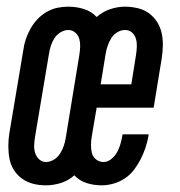

<svg xmlns="http://www.w3.org/2000/svg" viewBox="-20 -548 540 576"><path d="M118 8Q98 8 80 3.5Q62 -1 47 -11.5Q32 -22 22 -37.5Q12 -53 8.5 -71.5Q5 -90 5 -109.5Q5 -129 8 -148L50 -398Q52 -414 57.5 -430.5Q63 -447 71.5 -462Q80 -477 92 -490Q104 -503 119.5 -512Q135 -521 151.5 -524.5Q168 -528 185 -528Q209 -528 231.5 -521Q254 -514 270 -497Q288 -513 310.5 -520.5Q333 -528 355 -528Q374 -528 393 -523.5Q412 -519 426.5 -508.5Q441 -498 451 -482.5Q461 -467 465 -448.5Q469 -430 468.5 -410.5Q468 -391 465 -372L441 -225H270L255 -137Q253 -124 253 -111.5Q253 -99 256 -88Q259 -77 268.5 -69.5Q278 -62 291 -62Q303 -62 314 -71Q325 -80 331.5 -92Q338 -104 341.5 -116.5Q345 -129 347 -141L348 -145H426L425 -138Q422 -121 416 -103.5Q410 -86 401.5 -69.5Q393 -53 381.5 -38Q370 -23 354 -12.5Q338 -2 320 3Q302 8 285 8Q261 8 239.5 1Q218 -6 203 -22Q185 -6 162.5 1Q140 8 118 8ZM282 -295H374L388 -383Q390 -396 390.5 -408Q391 -420 388 -431Q385 -442 376.5 -450Q368 -458 355 -458Q343 -458 331.5 -451Q320 -444 313.5 -433Q307 -422 303 -410.5Q299 -399 297 -387ZM118 -62Q130 -62 141.5 -69Q153 -76 160 -87Q167 -98 171 -109.5Q175 -121 177 -133L218 -383Q220 -396 220.5 -408Q221 -420 218 -431Q215 -442 206 -450Q197 -458 185 -458Q173 -458 161.5 -451Q150 -444 143 -433Q136 -422 132.5 -410.5Q129 -399 127 -387L85 -137Q83 -124 82.5 -112Q82 -100 85.5 -89Q89 -78 97.5 -70Q106 -62 118 -62Z"/></svg>

Font: Iosevka Term Oblique
Style: Regular
Weight: 400
Italic angle: -9°
Monospace: yes
Designer: Belleve Invis
Foundry: Belleve Invis
Version: Version 31.4.0